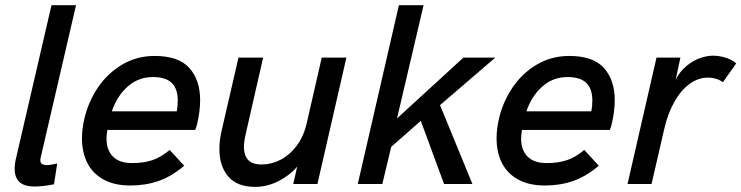

<svg xmlns="http://www.w3.org/2000/svg" viewBox="-20 -710 2861 741"><path d="M36.6 -58.6Q36.6 -78.1 42.5 -102.1L178.7 -689.9H273.4L137.2 -102.5Q135.7 -96.7 135.7 -91.8Q135.7 -81.5 142.3 -77.1Q148.9 -72.8 162.6 -72.8Q170.4 -72.8 184.3 -75.7Q198.2 -78.6 200.7 -79.1L188.5 1Q171.9 4.9 151.1 7.3Q130.4 9.8 114.7 9.8Q74.2 9.8 55.4 -7.3Q36.6 -24.4 36.6 -58.6Z M296.4 -175.8Q296.4 -211.9 305.2 -250Q319.8 -314.9 356.9 -370.6Q394 -426.3 450.7 -460.2Q507.3 -494.1 577.1 -494.1Q669.4 -494.1 710.9 -447.5Q752.4 -400.9 752.4 -323.7Q752.4 -280.8 740.7 -231Q738.3 -221.2 733.4 -208.5H394.5Q391.1 -191.4 391.1 -174.3Q391.1 -130.9 416 -105.7Q440.9 -80.6 489.7 -80.6Q534.7 -80.6 568.4 -92Q602.1 -103.5 634.8 -131.3L690.9 -70.3Q641.6 -28.8 591.8 -11.5Q542 5.9 482.9 5.9Q420.9 5.9 378.9 -17.6Q336.9 -41 316.7 -81.8Q296.4 -122.6 296.4 -175.8ZM662.1 -280.3Q666 -300.3 666 -322.3Q666 -367.2 642.8 -389.9Q619.6 -412.6 570.3 -412.6Q513.2 -412.6 471.9 -375.2Q430.7 -337.9 411.6 -280.3Z M826.7 -135.3Q826.7 -168 835 -204.1L900.4 -487.8H995.6L929.2 -196.8Q921.4 -163.1 921.4 -142.6Q921.4 -110.8 937.5 -93Q953.6 -75.2 990.7 -75.2Q1027.3 -75.2 1062.5 -93.3Q1097.7 -111.3 1124.8 -147.2Q1151.9 -183.1 1163.6 -233.9L1221.7 -487.8H1316.9L1205.1 0H1111.8L1127 -66.9Q1097.7 -32.7 1054.2 -10.7Q1010.7 11.2 965.3 11.2Q894.5 11.2 860.6 -29.1Q826.7 -69.3 826.7 -135.3Z M1360.8 0 1519.5 -689.9H1614.7L1512.2 -252.9L1768.6 -487.8H1891.6L1678.2 -304.2L1803.2 0H1693.8L1604 -243.7L1489.7 -143.1L1455.6 0Z M1896.5 -175.8Q1896.5 -211.9 1905.3 -250Q1919.9 -314.9 1957 -370.6Q1994.1 -426.3 2050.8 -460.2Q2107.4 -494.1 2177.2 -494.1Q2269.5 -494.1 2311 -447.5Q2352.5 -400.9 2352.5 -323.7Q2352.5 -280.8 2340.8 -231Q2338.4 -221.2 2333.5 -208.5H1994.6Q1991.2 -191.4 1991.2 -174.3Q1991.2 -130.9 2016.1 -105.7Q2041 -80.6 2089.8 -80.6Q2134.8 -80.6 2168.5 -92Q2202.1 -103.5 2234.9 -131.3L2291 -70.3Q2241.7 -28.8 2191.9 -11.5Q2142.1 5.9 2083 5.9Q2021 5.9 1979 -17.6Q1937 -41 1916.7 -81.8Q1896.5 -122.6 1896.5 -175.8ZM2262.2 -280.3Q2266.1 -300.3 2266.1 -322.3Q2266.1 -367.2 2242.9 -389.9Q2219.7 -412.6 2170.4 -412.6Q2113.3 -412.6 2072 -375.2Q2030.8 -337.9 2011.7 -280.3Z M2513.7 -487.8H2606L2587.9 -403.3Q2604 -434.1 2628.7 -454.8Q2653.3 -475.6 2680.7 -485.4Q2708 -495.1 2732.4 -495.1Q2756.3 -495.1 2781.5 -487.1Q2806.6 -479 2821.3 -465.3L2770 -392.6Q2757.8 -401.9 2742.7 -406.2Q2727.5 -410.6 2712.9 -410.6Q2674.8 -410.6 2641.1 -386Q2607.4 -361.3 2582.3 -316.4Q2557.1 -271.5 2543.5 -211.9L2494.6 0H2401.9Z"/></svg>

Font: Acari Sans Medium
Style: Italic
Weight: 500
Italic angle: -13°
Designer: Alfredo Marco Pradil and Stefan Peev
Foundry: Hanken Design Co.
Version: Version 1.045